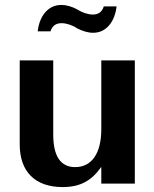

<svg xmlns="http://www.w3.org/2000/svg" viewBox="-20 -745 626 779"><path d="M527 -500H391V-221C391 -124 353 -67 285 -67C226 -67 196 -111 196 -199V-500H60V-159C60 -49 122 14 234 14C305 14 351 -11 391 -68V0H527ZM401 -719C394 -695 377 -686 357 -686C337 -686 313 -694 293 -707C273 -718 249 -725 229 -725C171 -725 139 -674 133 -618H185C192 -642 209 -651 230 -651C249 -651 274 -643 293 -630C314 -619 337 -612 358 -612C415 -612 447 -663 453 -719Z"/></svg>

Font: Perun
Style: Bold
Weight: 700
Foundry: Copyright (c) Stefan Peev, Context Ltd, 2016
Version: Version 1.089